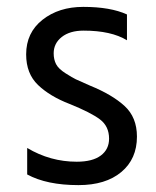

<svg xmlns="http://www.w3.org/2000/svg" viewBox="-20 -532 452 558"><path d="M378 -135Q378 -70 332.5 -32Q287 6 208 6Q116 6 59 -25V-102Q126 -62 203 -62Q249 -62 273 -80Q297 -98 297 -129Q297 -165 270.5 -185Q244 -205 182 -230Q125 -252 90.5 -285Q56 -318 56 -374Q56 -437 103.5 -474.5Q151 -512 222 -512Q301 -512 349 -490V-415Q303 -443 223 -443Q183 -443 159.5 -424.5Q136 -406 136 -377Q136 -359 143 -345.5Q150 -332 170.5 -319Q191 -306 200.5 -301.5Q210 -297 242 -283Q306 -257 342 -224Q378 -191 378 -135Z"/></svg>

Font: Hind Vadodara
Style: Regular
Weight: 400
Designer: Hitesh Malaviya
Foundry: Indian Type Foundry
Version: Version 1.001;PS 1.0;hotconv 1.0.86;makeotf.lib2.5.63406; tt